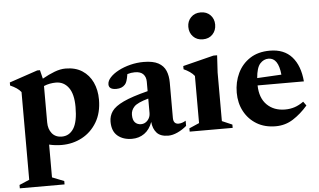

<svg xmlns="http://www.w3.org/2000/svg" viewBox="-60 -811 1930 1161"><g transform="rotate(-5 905.0 -230.0)"><path d="M286 231.5V252H14.5V231.5L75.5 205.5V-327Q65 -340.5 48.8 -351.5Q32.5 -362.5 10 -372.5V-391L181.5 -449H198L211 -396.5Q250.5 -419 285.8 -432.2Q321 -445.5 353 -445.5Q412.5 -445.5 453.8 -418.8Q495 -392 516.5 -345.8Q538 -299.5 538 -241.5Q538 -161 504 -104Q470 -47 413.8 -17Q357.5 13 290.5 13Q251 13 214 4V203ZM393 -209Q393 -287.5 364 -326.8Q335 -366 287 -366Q269 -366 250.2 -362.5Q231.5 -359 214 -351.5V-130.5Q214 -90.5 235.2 -64Q256.5 -37.5 295.5 -37.5Q340.5 -37.5 366.8 -78.2Q393 -119 393 -209Z M937 13Q889.5 13 867 -12.2Q844.5 -37.5 841 -78.5Q824.5 -33 792 -10Q759.5 13 717 13Q663.5 13 629.8 -15.2Q596 -43.5 596 -101.5Q596 -136.5 615.5 -164.5Q635 -192.5 686.8 -217Q738.5 -241.5 835.5 -266V-323.5Q835.5 -352 819.2 -369.2Q803 -386.5 768 -386.5Q745 -386.5 722.5 -379.5Q718 -352.5 713.2 -338.2Q708.5 -324 701.5 -317Q683 -296 648.5 -296Q603 -296 603 -327.5Q603 -348.5 622 -369.2Q641 -390 673.2 -407Q705.5 -424 745.2 -434Q785 -444 826.5 -444Q883.5 -444 915.5 -426.5Q947.5 -409 960.5 -378Q973.5 -347 973.5 -306.5V-91.5Q973.5 -54 1005 -54Q1026.5 -54 1049 -68V-36.5Q1022.5 -14 992.8 -0.5Q963 13 937 13ZM728.5 -131.5Q728.5 -99.5 742.5 -85Q756.5 -70.5 779 -70.5Q802.5 -70.5 819 -89Q835.5 -107.5 835.5 -133V-221Q769 -202.5 748.8 -181Q728.5 -159.5 728.5 -131.5Z M1196 -549Q1159.5 -549 1137 -572.5Q1114.5 -596 1114.5 -631.5Q1114.5 -666 1137 -689.2Q1159.5 -712.5 1196 -712.5Q1233 -712.5 1255.2 -689.2Q1277.5 -666 1277.5 -631.5Q1277.5 -596 1255.2 -572.5Q1233 -549 1196 -549ZM1273 -445.5 1267 -341.5V-46.5L1328.5 -20V0H1067.5V-20L1128.5 -46.5V-332.5Q1118 -346.5 1100.5 -358.5Q1083 -370.5 1063.5 -379V-398.5L1250.5 -445.5Z M1592.5 -445.5Q1679 -445.5 1726.5 -391.8Q1774 -338 1782 -242.5H1501Q1502.5 -166 1544.5 -124.5Q1586.5 -83 1654.5 -83Q1685.5 -83 1712.2 -91.8Q1739 -100.5 1767 -120.5L1784.5 -96Q1743 -48 1695.2 -17.5Q1647.5 13 1589 13Q1523 13 1474.2 -16.2Q1425.5 -45.5 1398.5 -95.8Q1371.5 -146 1371.5 -209.5Q1371.5 -273.5 1397 -327.2Q1422.5 -381 1471.8 -413.2Q1521 -445.5 1592.5 -445.5ZM1580.5 -398Q1551 -398 1529.2 -373.8Q1507.5 -349.5 1502.5 -287L1650 -295Q1640 -398 1580.5 -398Z"/></g></svg>

Font: Newsreader 16pt
Style: Bold
Weight: 700
Designer: Hugues Gentile
Foundry: Production Type
Version: Version 1.003; ttfautohint (v1.8.3)